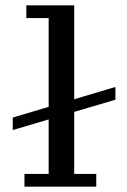

<svg xmlns="http://www.w3.org/2000/svg" viewBox="-20 -702 477 722"><path d="M72 0V-48H163V-634H79V-682H259V-48H342V0ZM28 -213V-260L414 -375V-327Z"/></svg>

Font: Montagu Slab
Style: Bold
Weight: 700
Designer: Florian Karsten
Foundry: Florian Karsten
Version: Version 1.000